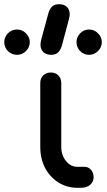

<svg xmlns="http://www.w3.org/2000/svg" viewBox="-112 -891 507 911"><path d="M254.9 0Q205.1 0 165 -25.4Q125 -50.8 101.6 -94.7Q79.1 -138.7 79.1 -194.3Q79.1 -294.9 79.1 -497.1Q79.1 -518.6 92.8 -533.2Q107.4 -546.9 128.9 -546.9Q151.4 -546.9 165 -533.2Q178.7 -518.6 178.7 -497.1Q178.7 -396.5 178.7 -194.3Q178.7 -154.3 201.2 -127Q222.7 -99.6 254.9 -99.6Q266.6 -99.6 289.1 -99.6Q306.6 -99.6 319.3 -85.9Q332 -72.3 332 -49.8Q332 -28.3 315.4 -13.7Q298.8 0 273.4 0Q266.6 0 254.9 0ZM129.9 -630.9Q108.4 -630.9 93.8 -643.6Q80.1 -657.2 80.1 -678.7Q80.1 -683.6 81.1 -689.5Q82 -694.3 84 -704.1Q94.7 -744.1 116.2 -823.2Q121.1 -843.8 132.8 -857.4Q144.5 -871.1 168.9 -871.1Q191.4 -871.1 205.1 -858.4Q218.8 -845.7 218.8 -823.2Q218.8 -819.3 217.8 -813.5Q216.8 -806.6 213.9 -795.9Q204.1 -756.8 182.6 -678.7Q177.7 -658.2 166 -644.5Q154.3 -630.9 129.9 -630.9ZM-31.2 -630.9Q-55.7 -630.9 -74.2 -648.4Q-91.8 -666 -91.8 -691.4Q-91.8 -714.8 -74.2 -733.4Q-55.7 -751 -31.2 -751Q-6.8 -751 10.7 -733.4Q29.3 -714.8 29.3 -691.4Q29.3 -666 10.7 -648.4Q-6.8 -630.9 -31.2 -630.9ZM310.5 -630.9Q286.1 -630.9 268.6 -648.4Q251 -666 251 -691.4Q251 -714.8 268.6 -733.4Q286.1 -751 310.5 -751Q335 -751 352.5 -733.4Q371.1 -714.8 371.1 -691.4Q371.1 -666 352.5 -648.4Q335 -630.9 310.5 -630.9Z"/></svg>

Font: Abed
Style: Bold
Weight: 700
Designer: Johan Aakerlund
Version: Version 3.105